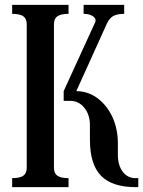

<svg xmlns="http://www.w3.org/2000/svg" viewBox="-20 -770 589 790"><path d="M294 -395Q342 -395 381 -366Q420 -337 442.5 -288.5Q465 -240 465 -179V-133Q465 -90 485 -63.5Q505 -37 538 -37H549V0H538Q441 0 395.5 -47Q350 -94 350 -195V-255Q350 -298 327 -326.5Q304 -355 269 -355H242V-395L371 -677Q378 -691 364 -702Q350 -713 324 -713V-750H491V-713Q461 -713 445 -703.5Q429 -694 418 -669ZM30 -37Q62 -37 76 -47Q90 -57 90 -80V-670Q90 -693 76 -703Q62 -713 30 -713V-750H262V-713Q230 -713 216 -703Q202 -693 202 -670V-80Q202 -57 216 -47Q230 -37 262 -37V0H30Z"/></svg>

Font: Girassol
Style: Regular
Weight: 400
Width: 3
Designer: Liam Spradlin
Version: Version 1.004